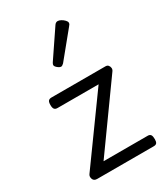

<svg xmlns="http://www.w3.org/2000/svg" viewBox="-204 -933 902 1028"><g transform="rotate(-30 247.5 -419.0)"><path d="M85 0Q65 0 59.5 -16Q54 -32 62 -43L345 -435H91Q78 -435 72 -442.5Q66 -450 66 -468Q66 -486 72 -493Q78 -500 91 -500H425Q436 -500 442 -493Q448 -486 449 -476Q450 -466 443 -457L162 -65H435Q448 -65 453.5 -57Q459 -49 459 -30Q459 -14 453.5 -7Q448 0 435 0ZM219 -617Q210 -617 198 -627Q186 -637 186 -645Q186 -648 187 -651Q188 -654 191 -659L304 -826Q308 -832 313 -835Q318 -838 324 -838Q333 -838 344 -832Q355 -826 363.5 -817Q372 -808 372 -801Q372 -795 370 -791.5Q368 -788 362 -781L236 -627Q226 -617 219 -617Z"/></g></svg>

Font: Playwrite GB S Light
Style: Regular
Weight: 300
Designer: Veronika Burian, José Scaglione
Foundry: TypeTogether
Version: Version 1.002